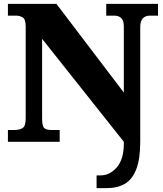

<svg xmlns="http://www.w3.org/2000/svg" viewBox="-20 -734 846 994"><path d="M480 240V174H501Q548 174 584.5 132.5Q621 91 621 9V0L198 -533V-121Q198 -81 209 -71Q220 -61 246 -61H289V0H21V-61H54Q81 -61 97 -71Q113 -81 113 -121V-597Q113 -634 98 -643.5Q83 -653 63 -653H21V-714H272L621 -255V-597Q621 -629 607 -641Q593 -653 573 -653H530V-714H798V-653H755Q733 -653 719.5 -639Q706 -625 706 -593V0Q706 89 685.5 142Q665 195 626.5 217.5Q588 240 532 240Z"/></svg>

Font: Noto Serif Tamil Black
Style: Regular
Weight: 900
Designer: Indian Type Foundry, Tom Grace, and the Monotype Design Team
Foundry: Monotype Imaging Inc.
Version: Version 2.004; ttfautohint (v1.8.4.7-5d5b)